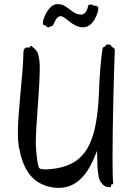

<svg xmlns="http://www.w3.org/2000/svg" viewBox="-20 -906 646 935"><path d="M539 -657C540 -664 538 -668 536 -671C532 -675 525 -676 523 -680C519 -692 504 -690 499 -688C494 -687 495 -683 492 -680C488 -678 481 -676 480 -672C472 -620 466 -564 462 -457C451 -200 396 -91 206 -81C189 -81 180 -82 173 -86C166 -90 159 -127 155 -189C150 -271 178 -502 173 -598C172 -623 166 -636 166 -641C166 -650 148 -672 142 -674C138 -676 134 -690 126 -678C119 -670 114 -676 109 -675C95 -670 94 -661 94 -644C92 -538 67 -367 67 -257C67 -230 69 -208 72 -190C91 -90 128 -20 218 3C235 7 251 9 266 9C382 9 429 -110 452 -171C453 -154 454 -136 454 -118C453 -87 459 -60 460 -48C462 -31 470 -18 480 -8C489 1 496 5 517 5C524 5 518 -4 522 -7C526 -10 533 -6 531 -16C529 -32 528 -78 528 -138C528 -300 535 -568 539 -657ZM423 -884C413 -884 409 -881 408 -873C403 -849 391 -835 375 -835C327 -835 309 -889 257 -886C217 -884 189 -815 189 -797C189 -793 188 -784 195 -784C202 -784 208 -773 213 -773C224 -773 226 -779 234 -780C244 -781 248 -827 276 -827C300 -827 332 -773 385 -773C433 -773 459 -842 459 -866C459 -874 449 -880 442 -878C434 -877 432 -884 423 -884Z"/></svg>

Font: Oregano
Style: Regular
Weight: 400
Designer: Astigmatic (AOETI)
Foundry: Astigmatic (AOETI)
Version: Version 1.000